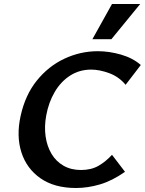

<svg xmlns="http://www.w3.org/2000/svg" viewBox="-20 -927 724 960"><path d="M360 13Q252 13 182.5 -35.5Q113 -84 87 -165.5Q61 -247 83 -347Q106 -452 164 -524Q222 -596 302 -633.5Q382 -671 469 -671Q526 -671 585 -654Q644 -637 684 -602L608 -503Q575 -543 526.5 -561Q478 -579 436 -579Q377 -579 330.5 -549Q284 -519 253.5 -467Q223 -415 211 -349Q201 -294 208 -245Q215 -196 237.5 -158Q260 -120 297.5 -98.5Q335 -77 385 -77Q436 -77 472.5 -98Q509 -119 540 -153L605 -68Q541 -23 480 -5Q419 13 360 13ZM442 -731 540 -907H681L537 -731Z"/></svg>

Font: Ysabeau Office
Style: Bold Italic
Weight: 700
Italic angle: -12°
Designer: Christian Thalmann (Catharsis Fonts)
Version: Version 2.001;gftools[0.9.30]; featfreeze: tnum,lnum,ss02